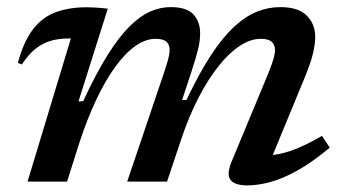

<svg xmlns="http://www.w3.org/2000/svg" viewBox="-20 -524 993 554"><path d="M752.5 -41.5 735.5 -75.5Q759.5 -74.5 785.8 -79.8Q812 -85 842.5 -98Q873 -111 909 -132L931.5 -98Q880.5 -55.5 837.8 -31.8Q795 -8 759.2 1.5Q723.5 11 693.5 11Q658 11 645.5 -4.5Q633 -20 648 -57L755 -314.5Q765.5 -341 769.5 -355.5Q773.5 -370 773.5 -379.5Q773.5 -394.5 764.2 -403.2Q755 -412 732.5 -412Q702.5 -412 671.2 -391.2Q640 -370.5 609.8 -332.2Q579.5 -294 552.2 -241Q525 -188 503.5 -124L462 0H347L453.5 -315Q459.5 -333 463 -345Q466.5 -357 468 -365.5Q469.5 -374 469.5 -380.5Q469.5 -395 460.2 -403.5Q451 -412 429 -412Q400 -412 370 -390.8Q340 -369.5 311.5 -329.8Q283 -290 257.2 -235.2Q231.5 -180.5 209.5 -113.5L173.5 0H59.5L184.5 -413Q183.5 -413 181.8 -413Q180 -413 178.5 -413Q149.5 -413 126.2 -406.2Q103 -399.5 82.8 -383.5Q62.5 -367.5 43 -338L31.5 -342.5Q48.5 -405.5 76 -440.5Q103.5 -475.5 142 -489.2Q180.5 -503 229 -503Q240 -503 249.8 -502.5Q259.5 -502 269.5 -501.2Q279.5 -500.5 291 -499L206.5 -231.5L220 -232Q257.5 -313 290.8 -365.8Q324 -418.5 354.5 -448.5Q385 -478.5 414 -491Q443 -503.5 472.5 -503.5Q518.5 -503.5 538 -482.5Q557.5 -461.5 557.5 -427.5Q557.5 -406 551.2 -380.8Q545 -355.5 532 -316L505.5 -235.5H518Q555 -313.5 589 -365.2Q623 -417 656 -447.2Q689 -477.5 721.8 -490.5Q754.5 -503.5 789 -503.5Q841 -503.5 865.2 -479Q889.5 -454.5 889.5 -417Q889.5 -397 883 -369.5Q876.5 -342 858.5 -298.5Z"/></svg>

Font: Newsreader 9pt Medium
Style: Italic
Weight: 500
Italic angle: -17°
Designer: Hugues Gentile
Foundry: Production Type
Version: Version 1.003